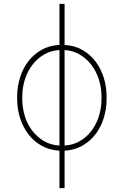

<svg xmlns="http://www.w3.org/2000/svg" viewBox="-20 -770 640 993"><path d="M68.8 -274.4Q69.3 -323.7 84 -370.1Q98.6 -416.5 126.5 -452.9Q154.3 -489.3 194.8 -512.2Q235.4 -535.2 287.6 -537.6V-750H314V-537.6Q365.7 -534.7 406 -511.7Q446.3 -488.8 473.9 -452.4Q501.5 -416 516.1 -369.9Q530.8 -323.7 531.2 -274.4V-253.9Q530.8 -204.6 516.1 -158.2Q501.5 -111.8 473.9 -75.7Q446.3 -39.6 406 -16.6Q365.7 6.3 314 9.3V203.1H287.6V9.3Q235.4 6.3 195.1 -16.4Q154.8 -39.1 127 -75.4Q99.1 -111.8 84.2 -158Q69.3 -204.1 68.8 -253.9ZM95.2 -253.9Q95.7 -210.4 108.6 -168.9Q121.6 -127.4 146.2 -94.7Q170.9 -62 206.3 -41Q241.7 -20 287.6 -17.1V-511.2Q241.7 -508.3 206.3 -487.1Q170.9 -465.8 146.2 -432.9Q121.6 -399.9 108.6 -358.6Q95.7 -317.4 95.2 -274.4ZM504.9 -274.4Q504.4 -317.4 491.5 -358.4Q478.5 -399.4 454.1 -432.4Q429.7 -465.3 394.5 -486.8Q359.4 -508.3 314 -511.2V-17.1Q359.4 -20 394.8 -41.3Q430.2 -62.5 454.3 -95.2Q478.5 -127.9 491.5 -169.2Q504.4 -210.4 504.9 -253.9Z"/></svg>

Font: Roboto Mono Thin
Style: Regular
Weight: 250
Designer: Google
Version: Version 2.000985; 2015; ttfautohint (v1.3)